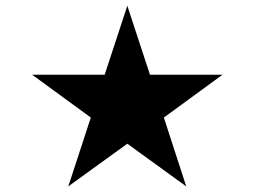

<svg xmlns="http://www.w3.org/2000/svg" viewBox="-20 -835 887 670"><path d="M296.9 -424.8 218.3 -184.6 424.3 -333.5 629.9 -184.6 551.8 -424.8 756.3 -574.2H503.4L424.3 -814.9L345.2 -574.2H92.3Z"/></svg>

Font: Sahel SemiBold
Style: Bold
Weight: 600
Foundry: Saber Rastikerdar (saber.rastikerdar@gmail.com)
Version: Version 3.4.0